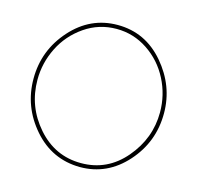

<svg xmlns="http://www.w3.org/2000/svg" viewBox="-105 -825 967 940"><g transform="rotate(15 378.5 -355.0)"><path d="M379 5Q237 4 142.5 -104.5Q48 -213 48 -355Q48 -499 144.5 -607Q241 -715 379 -715Q520 -715 614.5 -604.5Q709 -494 709 -355Q709 -210 613 -102.5Q517 5 379 5ZM68 -355Q68 -219 157.5 -117Q247 -15 379 -15Q512 -15 600.5 -119Q689 -223 689 -355Q689 -443 649 -521Q609 -599 537 -647Q465 -695 379 -695Q290 -695 217.5 -645Q145 -595 106.5 -517.5Q68 -440 68 -355Z"/></g></svg>

Font: Raleway
Style: Thin
Weight: 100
Designer: Matt McInerney, Pablo Impallari, Rodrigo Fuenzalida
Foundry: Matt McInerney, Pablo Impallari, Rodrigo Fuenzalida
Version: Version 3.000